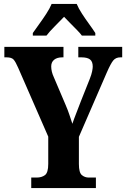

<svg xmlns="http://www.w3.org/2000/svg" viewBox="-20 -951 639 971"><path d="M138 0V-53H165Q191 -53 207.5 -65.5Q224 -78 224 -122V-260L72 -608Q59 -638 49 -649.5Q39 -661 13 -661H2V-714H301V-661H295Q269 -661 254 -649Q239 -637 239 -615Q239 -589 252 -561L312 -420Q324 -392 331 -370.5Q338 -349 346 -325Q354 -349 365.5 -378Q377 -407 389 -439L434 -552Q443 -575 446 -590.5Q449 -606 449 -614Q449 -640 435 -650.5Q421 -661 392 -661H376V-714H598V-661H589Q566 -661 553 -645.5Q540 -630 520 -584L379 -259V-122Q379 -78 394 -65.5Q409 -53 429 -53H465V0ZM146 -784Q159 -803 178 -829Q197 -855 214.5 -882Q232 -909 241 -931H368Q377 -909 394.5 -882Q412 -855 431 -829Q450 -803 462 -784V-771H394Q387 -781 370 -798.5Q353 -816 334.5 -834.5Q316 -853 304 -866Q284 -845 257 -818Q230 -791 215 -771H146Z"/></svg>

Font: Noto Serif Ethiopic ExtraCondensed ExtraBold
Style: Regular
Weight: 800
Width: 2
Designer: Monotype Design Team
Foundry: Monotype Imaging Inc.
Version: Version 2.102; ttfautohint (v1.8.4.7-5d5b)